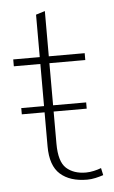

<svg xmlns="http://www.w3.org/2000/svg" viewBox="-45 -571 364 613"><g transform="rotate(-5 137.0 -264.0)"><path d="M20 -216V-236H93V-371H8V-393H93V-529L122 -538V-393H237V-371H122V-236H228V-216H122V-113Q122 -55 145.5 -34Q169 -13 208 -13Q220 -13 233.5 -16Q247 -19 257 -23L262 0Q250 4 236.5 7Q223 10 210 10Q155 10 124 -17.5Q93 -45 93 -107V-216Z"/></g></svg>

Font: Rokkitt SemiBold Thin
Style: Regular
Weight: 250
Version: Version 3.103